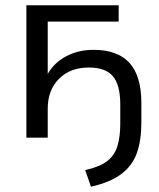

<svg xmlns="http://www.w3.org/2000/svg" viewBox="-20 -522 603 728"><path d="M325 186 303 123Q357 111 385.5 89.5Q414 68 425 32.5Q436 -3 436 -54V-126Q436 -200 408 -233Q380 -266 317 -266Q246 -266 203.5 -223Q161 -180 161 -110V0H80V-502H430V-440H161V-242Q186 -285 231.5 -309Q277 -333 335 -333Q426 -333 471 -283.5Q516 -234 516 -131V-57Q516 10 499 58Q482 106 440.5 137.5Q399 169 325 186Z"/></svg>

Font: Winston
Style: Regular
Weight: 400
Designer: Original fonts by Vernon Adams / Changes by Cristiano Sobral
Foundry: Original fonts by Vernon Adams / Changes by Cristiano Sobral
Version: Version 2.503;July 17, 2020;FontCreator 13.0.0.2655 64-bit